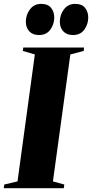

<svg xmlns="http://www.w3.org/2000/svg" viewBox="-44 -994 486 1014"><path d="M-24 0 -21.5 -19.5 48.5 -36 140 -706.5 76.5 -725 79 -743H400L398 -725L327.5 -706.5L235.5 -36L295.5 -19.5L293 0ZM162 -809Q128.5 -809 110.5 -828.8Q92.5 -848.5 92.5 -878.5Q92.5 -916.5 114.5 -945Q136.5 -973.5 173 -973.5Q209.5 -973.5 226 -952.2Q242.5 -931 242.5 -901.5Q242.5 -866.5 222 -837.8Q201.5 -809 162 -809ZM341.5 -809Q308 -809 290 -828.8Q272 -848.5 272 -878.5Q272 -916.5 294 -945Q316 -973.5 352.5 -973.5Q389 -973.5 405.5 -952.2Q422 -931 422 -901.5Q422 -866.5 401.5 -837.8Q381 -809 341.5 -809Z"/></svg>

Font: Merriweather 144pt Black
Style: Italic
Weight: 900
Italic angle: -7.8°
Version: Version 2.101